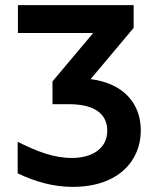

<svg xmlns="http://www.w3.org/2000/svg" viewBox="-20 -554 609 750"><path d="M264 176C442 176 530 74 530 -44C530 -149 464 -228 334 -245L502 -445V-534H50V-425H344L185 -236V-147H249C354 -147 399 -106 399 -43C399 22 345 63 261 63C189 63 126 38 49 0V123C118 156 189 176 264 176Z"/></svg>

Font: Chess Sans SemiBold
Style: Regular
Weight: 600
Designer: Wolf Bōese
Foundry: Wolf Bōese
Version: Version 7.223;Glyphs 3.3 (3306)